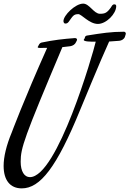

<svg xmlns="http://www.w3.org/2000/svg" viewBox="-26 -945 714 1059"><path d="M398 -722C398 -723 399 -725 399 -726C399 -733 392 -735 387 -735C321 -730 269 -724 207 -711C198 -710 192 -705 188 -697L184 -689C183 -688 182 -687 182 -685C182 -678 206 -681 217 -681H234C104 -390 39 -215 39 -215C9 -143 -6 -80 -6 -30C-6 49 30 94 94 94C195 94 286 -20 417 -341C417 -341 530 -616 576 -716C594 -717 612 -719 632 -720C644 -721 659 -729 663 -742L667 -755C667 -757 668 -758 668 -760C668 -766 662 -770 658 -770C585 -770 536 -762 454 -749C448 -748 443 -744 442 -738V-736C441 -732 436 -728 436 -725C436 -715 475 -715 502 -715C487 -649 290 32 139 32C108 32 88 0 88 -53C88 -129 106 -183 318 -685C331 -686 345 -688 361 -690C375 -692 388 -700 393 -712ZM353 -825C375 -855 379 -867 406 -867C424 -867 466 -813 514 -813C560 -813 615 -869 615 -911C615 -918 611 -921 605 -921C593 -921 590 -910 585 -903C564 -874 553 -869 525 -869C492 -869 467 -925 433 -925C389 -925 324 -860 324 -829C324 -823 327 -815 334 -815C344 -815 348 -819 353 -825Z"/></svg>

Font: Mervale Script
Style: Regular
Weight: 400
Designer: Astigmatic (AOETI)
Foundry: Astigmatic (AOETI)
Version: Version 1.000